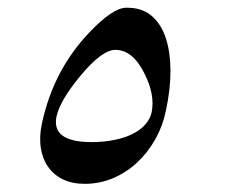

<svg xmlns="http://www.w3.org/2000/svg" viewBox="-20 -480 597 487"><path d="M364.7 -195.3Q369.1 -217.8 364.5 -242.4Q359.9 -267.1 345.7 -294.9Q316.4 -353.5 272.5 -353.5Q238.3 -353.5 183.1 -286.6Q132.3 -225.1 123.5 -185.1Q109.4 -119.6 212.4 -119.6Q242.7 -119.6 268.8 -124.8Q294.9 -129.9 314.9 -139.6Q335 -149.4 347.9 -163.6Q360.8 -177.7 364.7 -195.3ZM400.9 -199.7Q392.6 -159.7 373.3 -125.7Q354 -91.8 326.9 -66.9Q299.8 -42 266.1 -27.8Q232.4 -13.7 194.8 -13.7Q163.6 -13.7 140.1 -24.9Q116.7 -36.1 102.3 -56.4Q87.9 -76.7 83.5 -105Q79.1 -133.3 86.4 -167Q101.1 -235.4 131.3 -293Q161.6 -350.6 206.5 -397.5Q266.6 -460.9 300.8 -460.4H303.7L312 -460Q344.7 -458 367.2 -437.5Q389.6 -417 400.9 -382.3Q412.1 -347.7 412.4 -301Q412.6 -254.4 400.9 -199.7Z"/></svg>

Font: XB Khoramshahr
Style: Italic
Weight: 400
Italic angle: -12°
Designer: Behnam
Foundry: Irmug
Version: Version 8.005 2009